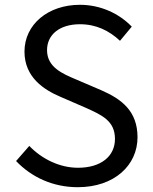

<svg xmlns="http://www.w3.org/2000/svg" viewBox="-20 -767 637 800"><path d="M304 13C457 13 553 -79 553 -195C553 -304 487 -354 402 -391L297 -436C240 -460 176 -487 176 -558C176 -624 230 -666 313 -666C381 -666 435 -639 480 -597L529 -656C477 -710 400 -747 313 -747C180 -747 82 -665 82 -552C82 -445 163 -393 231 -364L337 -318C406 -287 459 -263 459 -188C459 -116 401 -68 305 -68C229 -68 155 -104 102 -159L47 -96C111 -29 200 13 304 13Z"/></svg>

Font: Noto Sans Japanese Regular
Style: Regular
Weight: 400
Designer: Ryoko NISHIZUKA (kana & ideographs); Paul D. Hunt (Latin, Greek & Cyrillic); Wenlong ZHANG (bopomofo); Sandoll Communica
Foundry: Adobe Systems Incorporated
Version: Version 1.000;PS 1;hotconv 1.0.78;makeotf.lib2.5.61930